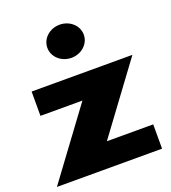

<svg xmlns="http://www.w3.org/2000/svg" viewBox="-152 -896 891 1002"><g transform="rotate(-20 294.0 -395.5)"><path d="M294 -791C237.8 -791 192.8 -750 192.8 -699C192.8 -648 237.8 -607 294 -607C350 -607 395.2 -648 395.2 -699C395.2 -750 350 -791 294 -791ZM597.5 -513H37.7V-378H270.8L-8.5 0H575.5V-135H318.2Z"/></g></svg>

Font: Hussar
Style: BdWide
Weight: 700
Foundry: Cannot Into Space Fonts
Version: Version 2.00